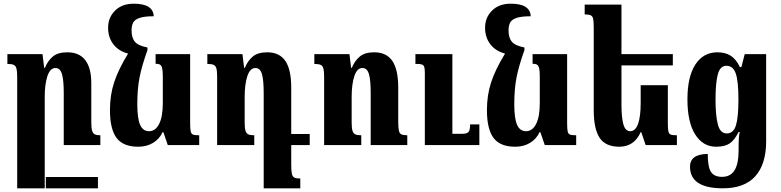

<svg xmlns="http://www.w3.org/2000/svg" viewBox="-20 -785 4224 1039"><path d="M523 -53V0H325V-281Q325 -350 315.5 -383.5Q306 -417 280 -417Q251 -417 236.5 -373Q222 -329 222 -260V234H73V-370Q73 -400 69 -414.5Q65 -429 54 -434Q43 -439 20 -439V-492H210L219 -418H223Q239 -457 266.5 -479.5Q294 -502 344 -502Q409 -502 441.5 -459.5Q474 -417 474 -335V-123Q474 -92 478.5 -77.5Q483 -63 493 -58Q503 -53 523 -53ZM228 173H510V234H228Z M1058 -53V0H888L864 -70H860Q843 -33 808.5 -12Q774 9 728 9Q646 9 610.5 -39Q575 -87 575 -189Q575 -271 598 -340.5Q621 -410 673 -495Q621 -509 593 -546Q565 -583 565 -635Q565 -690 602.5 -727.5Q640 -765 704 -765Q809 -765 812 -697Q761 -697 735 -688Q709 -679 700.5 -662.5Q692 -646 692 -620Q692 -581 709.5 -559.5Q727 -538 778 -528V-514Q747 -427 735 -365Q723 -303 723 -220Q723 -145 738 -110Q753 -75 787 -75Q821 -75 841 -114Q861 -153 861 -227V-372Q861 -402 857.5 -416Q854 -430 846 -435Q838 -440 822 -440V-492H1009V-120Q1009 -86 1012 -73.5Q1015 -61 1024 -57Q1033 -53 1058 -53Z M1556 0V106Q1556 141 1559.5 156Q1563 171 1573 176Q1583 181 1605 181V234H1407V-281Q1407 -351 1397.5 -384Q1388 -417 1362 -417Q1333 -417 1318.5 -373Q1304 -329 1304 -260V-123Q1304 -92 1308.5 -77.5Q1313 -63 1323.5 -58Q1334 -53 1356 -53V0H1155V-370Q1155 -400 1151 -414.5Q1147 -429 1136 -434Q1125 -439 1102 -439V-492H1292L1301 -418H1305Q1321 -457 1348.5 -479.5Q1376 -502 1426 -502Q1492 -502 1524 -455.5Q1556 -409 1556 -310V-60H1656V0Z M2184 0H1986V-281Q1986 -351 1976.5 -384Q1967 -417 1941 -417Q1912 -417 1897.5 -373Q1883 -329 1883 -260V-123Q1883 -92 1887.5 -77.5Q1892 -63 1902.5 -58Q1913 -53 1935 -53V0H1734V-370Q1734 -400 1730 -414.5Q1726 -429 1715 -434Q1704 -439 1681 -439V-492H1871L1880 -418H1884Q1900 -457 1927.5 -479.5Q1955 -502 2005 -502Q2071 -502 2103 -455.5Q2135 -409 2135 -310V-128Q2135 -93 2138.5 -78Q2142 -63 2152 -58Q2162 -53 2184 -53ZM2574 0H2279V-390Q2279 -412 2276 -422Q2273 -432 2264.5 -435.5Q2256 -439 2238 -439H2228V-492H2428V-61H2481Q2507 -61 2515.5 -71Q2524 -81 2524 -112H2574Z M3098 -53V0H2928L2904 -70H2900Q2883 -33 2848.5 -12Q2814 9 2768 9Q2686 9 2650.5 -39Q2615 -87 2615 -189Q2615 -271 2638 -340.5Q2661 -410 2713 -495Q2661 -509 2633 -546Q2605 -583 2605 -635Q2605 -690 2642.5 -727.5Q2680 -765 2744 -765Q2849 -765 2852 -697Q2801 -697 2775 -688Q2749 -679 2740.5 -662.5Q2732 -646 2732 -620Q2732 -581 2749.5 -559.5Q2767 -538 2818 -528V-514Q2787 -427 2775 -365Q2763 -303 2763 -220Q2763 -145 2778 -110Q2793 -75 2827 -75Q2861 -75 2881 -114Q2901 -153 2901 -227V-372Q2901 -402 2897.5 -416Q2894 -430 2886 -435Q2878 -440 2862 -440V-492H3049V-120Q3049 -86 3052 -73.5Q3055 -61 3064 -57Q3073 -53 3098 -53Z M3643 -53V0H3474L3450 -70H3447Q3412 9 3331 9Q3257 9 3225 -39Q3193 -87 3193 -189V-632Q3193 -668 3190 -682.5Q3187 -697 3177 -702Q3167 -707 3144 -707V-760H3343V-492H3621V-431H3343V-220Q3343 -149 3353.5 -112Q3364 -75 3390 -75Q3419 -75 3433 -115Q3447 -155 3447 -227V-324H3594V-120Q3594 -86 3597 -73.5Q3600 -61 3609 -57Q3618 -53 3643 -53Z M3714 117Q3714 49 3810 48Q3810 117 3827 144.5Q3844 172 3887 172Q3933 172 3955 136.5Q3977 101 3977 27V9Q3977 -47 3983 -71H3977Q3954 -25 3927.5 -8Q3901 9 3855 9Q3784 9 3742 -57.5Q3700 -124 3700 -247Q3700 -370 3743 -436Q3786 -502 3862 -502Q3906 -502 3935 -483Q3964 -464 3984 -422H3992L4010 -492H4126V-21Q4126 103 4067.5 168.5Q4009 234 3892 234Q3714 234 3714 117ZM3976 -247Q3976 -346 3961.5 -387.5Q3947 -429 3911 -429Q3876 -429 3864 -381Q3852 -333 3852 -246Q3852 -161 3864.5 -112Q3877 -63 3913 -63Q3949 -63 3962.5 -106.5Q3976 -150 3976 -247Z"/></svg>

Font: Noto Serif Armenian Bold Cond
Style: Regular
Weight: 700
Width: 3
Designer: Monotype Design team
Foundry: Monotype Imaging Inc.
Version: Version 1.000